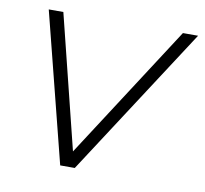

<svg xmlns="http://www.w3.org/2000/svg" viewBox="-64 -591 705 661"><g transform="rotate(10 288.5 -261.0)"><path d="M187 0 55 -522H106L222 -55L524 -522H577L238 0Z"/></g></svg>

Font: Montserrat Light
Style: Italic
Weight: 300
Italic angle: -11.3°
Designer: Julieta Ulanovsky
Foundry: Julieta Ulanovsky
Version: Version 9.000; ttfautohint (v1.8.4.7-5d5b)